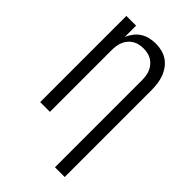

<svg xmlns="http://www.w3.org/2000/svg" viewBox="-279 -843 1158 1158"><g transform="rotate(45 300.0 -264.0)"><path d="M429 215V-525Q429 -543 426.5 -561.5Q424 -580 417 -597Q410 -614 398 -628.5Q386 -643 370.5 -652.5Q355 -662 336.5 -666Q318 -670 300 -670Q282 -670 263.5 -666Q245 -662 229.5 -652.5Q214 -643 202 -628.5Q190 -614 183 -597Q176 -580 173.5 -561.5Q171 -543 171 -525V0H88V-735H171V-639Q181 -663 197 -683.5Q213 -704 234 -717.5Q255 -731 280.5 -737Q306 -743 332 -743Q358 -743 384.5 -736.5Q411 -730 433 -715Q455 -700 471 -677.5Q487 -655 496 -630Q505 -605 508.5 -578.5Q512 -552 512 -525V215Z"/></g></svg>

Font: Bmono
Style: Regular
Weight: 400
Monospace: yes
Designer: Belleve Invis
Foundry: Belleve Invis
Version: Version 11.2.2; ttfautohint (v1.8.2)